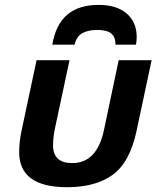

<svg xmlns="http://www.w3.org/2000/svg" viewBox="-20 -762 683 797"><path d="M258.3 15.1Q59.6 15.1 59.6 -130.4Q59.6 -171.9 69.3 -218.8L131.8 -512.2H268.6L208 -228.5Q200.2 -190.9 200.2 -159.2Q200.2 -85 279.8 -85Q382.8 -85 411.6 -222.7L472.7 -512.2H609.4L546.9 -218.8Q519.5 -89.4 448.7 -37.1Q377.9 15.1 258.3 15.1ZM544.4 -576.7H459.5Q459.5 -608.4 441.7 -623Q423.8 -637.7 384.3 -637.7Q346.2 -637.7 322 -624.5Q297.9 -611.3 289.6 -576.7H197.3Q224.1 -741.7 389.2 -741.7Q463.9 -741.7 505.6 -706.1Q547.4 -670.4 547.4 -608.9Q547.4 -590.3 544.4 -576.7Z"/></svg>

Font: Cadman
Style: Bold Italic
Weight: 700
Italic angle: -12°
Designer: Paul James MIller
Foundry: High-Logic / Made with FontCreator
Version: Version 2.114;March 28, 2021;FontCreator 13.0.0.2683 64-bit